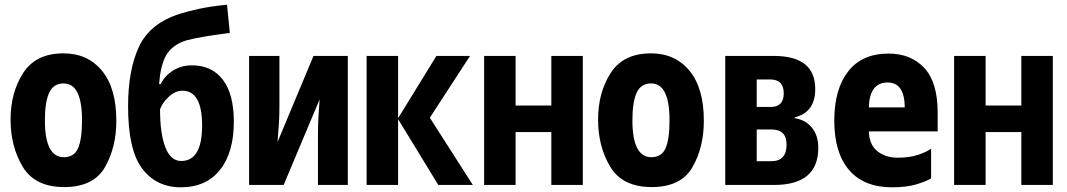

<svg xmlns="http://www.w3.org/2000/svg" viewBox="-20 -787 4540 817"><path d="M253 9Q378 9 426.5 -75.5Q475 -160 475 -273Q475 -412 414 -486Q353 -560 250 -560Q133 -560 79 -477Q25 -394 25 -278Q25 -163 77 -77Q129 9 253 9ZM252 -118Q171 -118 171 -275Q171 -352 189 -392Q207 -432 251 -432Q329 -432 329 -275Q329 -194 312 -156Q295 -118 252 -118Z M749 10Q857 10 916 -64Q975 -138 975 -269Q975 -386 928.5 -447.5Q882 -509 796 -509Q752 -509 716 -486.5Q680 -464 664 -429H657Q662 -500 682.5 -543Q703 -586 753 -608Q771 -616 811 -624Q851 -632 892.5 -638Q934 -644 958 -647L946 -767Q875 -760 825 -749Q775 -738 745 -728Q618 -688 571.5 -588.5Q525 -489 525 -335Q525 -148 585.5 -69Q646 10 749 10ZM751 -102Q706 -102 683.5 -160.5Q661 -219 661 -322Q671 -350 698.5 -375.5Q726 -401 756 -401Q840 -401 840 -253Q840 -102 751 -102Z M1040 0H1187L1340 -364Q1337 -325 1335 -288.5Q1333 -252 1333 -216V0H1460V-549H1314L1161 -183Q1165 -230 1167 -264Q1169 -298 1169 -336V-549H1040Z M1540 0V-549H1674V-284L1837 -549H1980L1809 -286L1992 0H1845L1674 -280V0Z M2040 0V-549H2174V-338H2326V-549H2460V0H2326V-225H2174V0Z M2753 9Q2878 9 2926.5 -75.5Q2975 -160 2975 -273Q2975 -412 2914 -486Q2853 -560 2750 -560Q2633 -560 2579 -477Q2525 -394 2525 -278Q2525 -163 2577 -77Q2629 9 2753 9ZM2752 -118Q2671 -118 2671 -275Q2671 -352 2689 -392Q2707 -432 2751 -432Q2829 -432 2829 -275Q2829 -194 2812 -156Q2795 -118 2752 -118Z M3066 0H3274Q3462 0 3462 -158Q3462 -210 3435 -243.5Q3408 -277 3362 -284V-288Q3449 -309 3449 -408Q3449 -549 3273 -549H3066ZM3200 -332V-449H3257Q3315 -449 3315 -390Q3315 -332 3260 -332ZM3200 -101V-236H3263Q3327 -236 3327 -172Q3327 -101 3262 -101Z M3776 10Q3837 10 3877.5 -2Q3918 -14 3942 -28V-154Q3920 -139 3884.5 -127.5Q3849 -116 3800 -116Q3748 -116 3713.5 -143.5Q3679 -171 3677 -228H3970V-307Q3970 -437 3913 -498Q3856 -559 3761 -559Q3648 -559 3589 -483Q3530 -407 3530 -274Q3530 -137 3593 -63.5Q3656 10 3776 10ZM3677 -330Q3680 -436 3757 -436Q3829 -436 3830 -330Z M4040 0V-549H4174V-338H4326V-549H4460V0H4326V-225H4174V0Z"/></svg>

Font: Noto Sans Mono Condensed Extra
Style: Regular
Weight: 800
Width: 3
Designer: Monotype Design Team
Foundry: Monotype Imaging Inc.
Version: Version 1.900